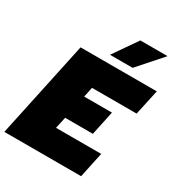

<svg xmlns="http://www.w3.org/2000/svg" viewBox="-225 -1064 1123 1204"><g transform="rotate(30 336.5 -461.5)"><path d="M-14 0 135 -698H687L647 -514H324L309 -442H510L473 -267H272L254 -184H581L542 0ZM318 -750 438 -923H635L482 -750Z"/></g></svg>

Font: Azeret Mono Thin Black
Style: Italic
Weight: 900
Italic angle: -12°
Version: Version 1.002